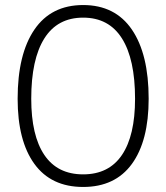

<svg xmlns="http://www.w3.org/2000/svg" viewBox="-20 -730 660 762"><path d="M50 -338Q50 -515 116.5 -612.5Q183 -710 310 -710Q437 -710 503.5 -612.5Q570 -515 570 -338Q570 -171 503.5 -79.5Q437 12 310 12Q183 12 116.5 -79.5Q50 -171 50 -338ZM516 -338Q516 -495 464 -577.5Q412 -660 310 -660Q208 -660 156 -577.5Q104 -495 104 -338Q104 -192 156 -115Q208 -38 310 -38Q412 -38 464 -115Q516 -192 516 -338Z"/></svg>

Font: Krub Light
Style: Regular
Weight: 300
Designer: Ekaluck Peanpanawate
Foundry: Cadson Demak Co.,Ltd.
Version: Version 1.000; ttfautohint (v1.6)